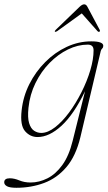

<svg xmlns="http://www.w3.org/2000/svg" viewBox="-74 -642 510 910"><path d="M307 8Q285.5 97.5 240.8 150Q196 202.5 135 225.2Q74 248 3.5 248Q-27.5 248 -40.8 240.8Q-54 233.5 -54 222Q-54 203 -27.5 203Q-6.5 203 17.5 213Q41.5 223 71 223Q111.5 223 150.8 203.2Q190 183.5 221.5 140Q253 96.5 270.5 25L329 -209.5Q276 -100 217.8 -46.2Q159.5 7.5 104 7.5Q69 7.5 44.8 -20.2Q20.5 -48 28.5 -118.5Q35.5 -184.5 65.2 -243.5Q95 -302.5 140.8 -348.2Q186.5 -394 242.5 -420Q298.5 -446 358.5 -446Q415.5 -446 415.5 -425Q415.5 -417 410.5 -412.2Q405.5 -407.5 403.5 -400ZM61 -131.5Q56 -84.5 64 -58.5Q72 -32.5 87.8 -22.2Q103.5 -12 121.5 -12Q152.5 -12 187 -38.8Q221.5 -65.5 253.8 -109.2Q286 -153 312.2 -205Q338.5 -257 354 -309Q369.5 -361 369.5 -403.5Q369.5 -430.5 342 -430.5Q295 -430.5 248 -407.5Q201 -384.5 161 -343.8Q121 -303 94.2 -248.5Q67.5 -194 61 -131.5ZM397 -491.5Q393.5 -489.5 388.5 -494L313.5 -578.5L196.5 -494Q189 -490 186.5 -491.5Q184 -494.5 190 -500.5L303 -609.5Q315.5 -621.5 325 -621.5Q334.5 -621.5 340.5 -609.5L398.5 -500.5Q401.5 -494.5 397 -491.5Z"/></svg>

Font: Fraunces 72pt S000 Thin
Style: Italic
Weight: 100
Italic angle: -16°
Version: Version 1.000; ttfautohint (v1.8.3)